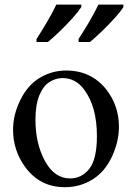

<svg xmlns="http://www.w3.org/2000/svg" viewBox="-20 -786 566 822"><path d="M263.1 -484.1Q370.3 -484.1 434.9 -403.1Q489.2 -333.3 489.2 -243.6Q489.2 -180.5 459.5 -115.9Q429.7 -51.3 376.4 -17.9Q323.1 15.4 257.9 15.4Q151.3 15.4 88.2 -70.3Q35.9 -142.1 35.9 -230.3Q35.9 -295.4 67.9 -359.5Q100 -423.6 151.8 -453.8Q203.6 -484.1 263.1 -484.1ZM247.2 -451.8Q219.5 -451.8 192.6 -435.4Q165.6 -419 148.7 -378.5Q131.8 -337.9 131.8 -273.3Q131.8 -171.8 172.3 -96.9Q212.8 -22.1 280.5 -22.1Q329.2 -22.1 362.1 -63.1Q394.9 -104.1 394.9 -203.6Q394.9 -329.2 340.5 -402.1Q304.1 -451.8 247.2 -451.8ZM136.4 -606.2V-619Q146.7 -635.4 158.2 -653.8Q169.7 -672.3 181.3 -691.8Q192.8 -711.3 203.1 -730.5Q213.3 -749.7 221 -766.2H328.2V-755.9Q322.6 -747.2 313.1 -735.1Q303.6 -723.1 291.5 -709.5Q279.5 -695.9 265.4 -681.5Q251.3 -667.2 237.2 -653.3Q223.1 -639.5 209.7 -627.4Q196.4 -615.4 185.1 -606.2ZM316.4 -606.2V-619Q326.7 -635.4 338.5 -653.8Q350.3 -672.3 361.5 -691.8Q372.8 -711.3 383.1 -730.5Q393.3 -749.7 401.5 -766.2H508.2V-755.9Q503.1 -747.2 493.6 -735.1Q484.1 -723.1 471.8 -709.5Q459.5 -695.9 445.6 -681.5Q431.8 -667.2 417.4 -653.3Q403.1 -639.5 389.7 -627.4Q376.4 -615.4 365.1 -606.2Z"/></svg>

Font: MM Jasmine
Style: Regular
Weight: 400
Designer: Khon Soe Zaw Thu
Version: Version 1.00 July 11, 2016, initial release